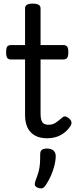

<svg xmlns="http://www.w3.org/2000/svg" viewBox="-20 -750 428 1065"><path d="M243 17Q201 17 173.5 1.5Q146 -14 132.5 -42.5Q119 -71 119 -111V-420H41Q26 -420 20 -429Q14 -438 14 -460Q14 -483 20 -491.5Q26 -500 41 -500H119V-704Q119 -717 129.5 -723.5Q140 -730 161 -730Q183 -730 194 -723.5Q205 -717 205 -704V-500H331Q346 -500 352.5 -491.5Q359 -483 359 -460Q359 -438 352.5 -429Q346 -420 331 -420H205V-121Q205 -87 214.5 -72.5Q224 -58 249 -58Q272 -58 288.5 -69Q305 -80 323 -96Q335 -107 345.5 -103.5Q356 -100 365 -91Q376 -81 376.5 -70.5Q377 -60 371 -51Q354 -26 333 -11Q312 4 289 10.5Q266 17 243 17ZM189 291Q177 286 174 278Q171 270 176 255Q188 224 194 202Q200 180 201.5 157.5Q203 135 203 105Q203 88 212.5 81Q222 74 241 74Q264 74 276.5 85Q289 96 289 115Q289 140 282 168Q275 196 263 223.5Q251 251 235 275Q225 291 215 294Q205 297 189 291Z"/></svg>

Font: Playwrite CL
Style: Regular
Weight: 400
Designer: Veronika Burian, José Scaglione
Foundry: TypeTogether
Version: Version 1.002